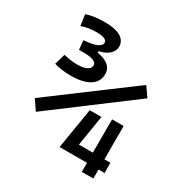

<svg xmlns="http://www.w3.org/2000/svg" viewBox="-164 -830 914 956"><g transform="rotate(30 293.0 -351.5)"><path d="M157.2 -387.2Q126.5 -386.7 100.6 -390.1Q74.7 -393.6 54.7 -399.9L72.8 -461.4Q87.4 -458.5 106.9 -454.8Q126.5 -451.2 150.4 -451.2Q185.5 -451.2 205.1 -460.9Q224.6 -470.7 224.6 -488.3Q224.6 -502.9 206.1 -511Q187.5 -519 153.8 -519H122.6L117.7 -571.8Q169.9 -575.7 192.9 -586.7Q215.8 -597.7 215.8 -612.3Q215.8 -639.2 155.8 -639.2Q107.9 -639.2 69.3 -625L60.5 -688.5Q84 -696.3 110.6 -699.7Q137.2 -703.1 167 -703.1Q225.1 -703.1 256.6 -685.1Q288.1 -667 288.1 -632.3Q288.1 -606.9 266.8 -588.1Q245.6 -569.3 210.9 -562.5V-553.2Q249.5 -547.9 272.9 -529.3Q296.4 -510.7 296.4 -479Q296.4 -435.5 260 -411.9Q223.6 -388.2 157.2 -387.2ZM280.8 -51.8 281.2 -53.2 319.3 -285.6H386.7L358.4 -110.4H438.5V-301.8H504.9V-110.4H539.6V-51.8H504.9V0H438.5V-51.8ZM90.8 -144.5 52.2 -201.2 500 -535.2 538.6 -480.5Z"/></g></svg>

Font: Cascadia Mono NF SemiLight
Style: Regular
Weight: 350
Monospace: yes
Designer: Aaron Bell
Foundry: Saja Typeworks
Version: Version 2404.023; ttfautohint (v1.8.4)